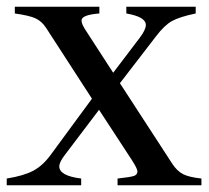

<svg xmlns="http://www.w3.org/2000/svg" viewBox="-20 -550 619 570"><path d="M237 -456 316 -334 395 -438Q413 -462 413 -476Q413 -500 355 -510V-530H561V-510Q513 -500 490.5 -487.5Q468 -475 443 -442L336 -303L492 -63Q506 -42 523.5 -33Q541 -24 578 -20V0H329V-20Q366 -24 377 -27.5Q388 -31 388 -41Q388 -49 372 -74L274 -224L174 -92Q156 -69 156 -56Q156 -28 221 -20V0H0V-20Q50 -28 78.5 -43Q107 -58 131 -91L253 -257L117 -467Q104 -487 85.5 -495.5Q67 -504 24 -510V-530H275V-510Q222 -506 222 -489Q222 -478 237 -456Z"/></svg>

Font: Libre Caslon Text
Style: Regular
Weight: 400
Designer: Pablo Impallari, Rodrigo Fuenzalida
Foundry: Pablo Impallari, Rodrigo Fuenzalida
Version: Version 1.002